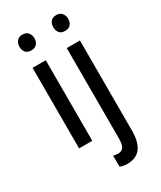

<svg xmlns="http://www.w3.org/2000/svg" viewBox="-230 -799 914 1090"><g transform="rotate(-30 226.5 -254.0)"><path d="M157.7 0H71.3V-528.3H157.7ZM164.6 -668.5Q164.6 -646.5 152.3 -631.8Q140.1 -617.2 115.2 -617.2Q90.8 -617.2 78.6 -631.8Q66.4 -646.5 66.4 -668.5Q66.4 -690.4 78.6 -705.6Q90.8 -720.7 115.2 -720.7Q139.6 -720.7 152.1 -705.3Q164.6 -689.9 164.6 -668.5ZM381.8 -528.3V66.4Q380.4 213.4 265.6 213.4Q239.3 213.4 218.3 204.6L217.8 132.3Q231 136.2 251.5 136.2Q273.4 136.2 284.4 119.9Q295.4 103.5 295.4 63V-528.3ZM385.7 -668.5Q385.7 -646.5 373.5 -631.8Q361.3 -617.2 336.4 -617.2Q312 -617.2 300 -631.8Q288.1 -646.5 288.1 -668.5Q288.1 -690.4 300 -705.6Q312 -720.7 336.4 -720.7Q360.8 -720.7 373.3 -705.3Q385.7 -689.9 385.7 -668.5Z"/></g></svg>

Font: Roboto Condensed
Style: Regular
Weight: 400
Designer: Google
Version: Version 2.001047; 2015